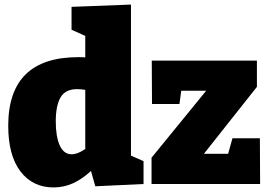

<svg xmlns="http://www.w3.org/2000/svg" viewBox="-20 -805 1182 840"><path d="M553 -124 608 -100V0L397 10L378 -57Q339 -21 299 -3Q259 15 214 15Q123 15 69.5 -55Q16 -125 16 -255Q16 -555 323 -555Q343 -555 353 -554V-648L293 -675V-775L553 -785ZM294 -130Q319 -130 353 -153V-412Q334 -415 317 -415Q266 -415 245 -379Q224 -343 224 -274Q224 -207 241.5 -168.5Q259 -130 294 -130ZM997 -200H1117L1118 0H643V-115L882 -408H773L765 -350H645L644 -540H1104V-425L872 -132H978Z"/></svg>

Font: Bitter Pro Black
Style: Regular
Weight: 900
Designer: Sol Matas, and Bitter project Authors
Foundry: Sol Matas
Version: Version 1.010